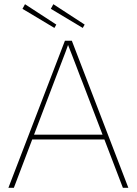

<svg xmlns="http://www.w3.org/2000/svg" viewBox="-20 -894 651 914"><path d="M20 0 289 -700H322L591 0H565L372 -504Q369 -511 361.5 -530.5Q354 -550 343.5 -578Q333 -606 321 -636.5Q309 -667 298 -695L309 -694Q303 -676 292.5 -648Q282 -620 270.5 -590.5Q259 -561 250 -537Q241 -513 237 -503L46 0ZM120 -230 128 -253H485L493 -230ZM374 -761 222 -852 234 -874 383 -777ZM239 -761 87 -852 99 -874 248 -777Z"/></svg>

Font: Lexend Deca Thin
Style: Regular
Weight: 250
Designer: Bonnie Shaver-Troup, Thomas Jockin
Foundry: Lexend
Version: Version 1.007